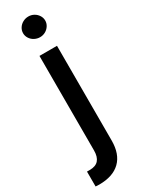

<svg xmlns="http://www.w3.org/2000/svg" viewBox="-266 -763 742 991"><g transform="rotate(-30 105.0 -267.5)"><path d="M168 -530.3V34.2Q168 114.7 124.5 157Q81.1 199.2 -1 199.2Q-14.6 199.2 -22.5 198.2V109.4H-5.9Q29.8 109.4 46.6 90.1Q63.5 70.8 63.5 33.2V-530.3ZM48.8 -673.8Q48.8 -690.4 57.9 -704.6Q66.9 -718.8 82.3 -727.1Q97.7 -735.4 115.2 -735.4Q132.8 -735.4 147.7 -727.1Q162.6 -718.8 171.6 -704.6Q180.7 -690.4 180.7 -673.8Q180.7 -657.2 171.6 -643.1Q162.6 -628.9 147.7 -620.6Q132.8 -612.3 115.2 -612.3Q97.7 -612.3 82.3 -620.6Q66.9 -628.9 57.9 -643.1Q48.8 -657.2 48.8 -673.8Z"/></g></svg>

Font: Pretendard GOV Medium
Style: Regular
Weight: 500
Designer: Base glyphs from Inter by Rasmus Andersson; Hangeul glyphs from Noto Sans CJK(Source Han Sans) by Jang Soo-young and Kan
Foundry: Kil Hyung-jin
Version: Version 1.309